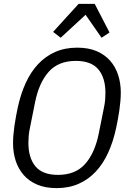

<svg xmlns="http://www.w3.org/2000/svg" viewBox="-20 -955 652 987"><path d="M271 12Q213 12 171 -6Q129 -24 101.5 -55.5Q74 -87 60.5 -129Q47 -171 47 -219Q47 -239 49 -262.5Q51 -286 54.5 -310.5Q58 -335 62.5 -358Q67 -381 71 -401Q86 -471 112 -528Q138 -585 176 -625.5Q214 -666 264 -688Q314 -710 377 -710Q435 -710 477 -692Q519 -674 546.5 -642.5Q574 -611 587.5 -569Q601 -527 601 -479Q601 -459 599 -435.5Q597 -412 593.5 -387.5Q590 -363 585.5 -339.5Q581 -316 577 -297Q562 -227 536 -170Q510 -113 472 -72.5Q434 -32 384 -10Q334 12 271 12ZM278 -56Q368 -56 418 -112.5Q468 -169 488 -270L514 -400Q519 -423 520.5 -442Q522 -461 522 -477Q522 -555 485.5 -598.5Q449 -642 370 -642Q280 -642 230 -585.5Q180 -529 160 -428L134 -298Q129 -275 127.5 -256Q126 -237 126 -221Q126 -143 162.5 -99.5Q199 -56 278 -56ZM467 -935 543 -788 502 -761 420 -879 292 -761 253 -791 384 -935Z"/></svg>

Font: IBM Plex Sans Condensed
Style: Italic
Weight: 400
Width: 3
Italic angle: -11°
Designer: Mike Abbink, Paul van der Laan, Pieter van Rosmalen
Foundry: Bold Monday
Version: Version 1.3